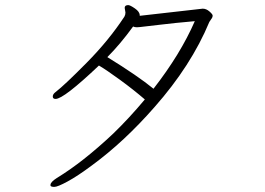

<svg xmlns="http://www.w3.org/2000/svg" viewBox="-20 -700 1040 753"><path d="M469 -669Q469 -680 483 -680Q490 -680 509 -667Q528 -654 528 -640V-638L775 -666Q789 -666 801.5 -655Q814 -644 814 -639Q814 -634 811.5 -629.5Q809 -625 806 -621.5Q803 -618 801 -614Q730 -443 586 -280Q467 -144 340 -51Q285 -10 245.5 11.5Q206 33 193 33Q180 33 178 28V25Q178 14 203 -2Q305 -64 424 -176Q487 -237 548 -310Q504 -348 450.5 -387Q397 -426 368 -443Q230 -312 198 -312Q187 -312 187 -321.5Q187 -331 198 -339Q233 -366 320 -454Q407 -542 468 -635Q472 -642 472 -651ZM502 -596Q451 -526 401 -476Q521 -402 582 -352Q688 -488 744 -617Q664 -610 603 -602.5Q542 -595 530 -594L517 -593Q508 -593 502 -596Z"/></svg>

Font: LXGW WenKai Lite Light
Style: Regular
Weight: 300
Designer: LXGW / Fontworks Inc.
Foundry: LXGW / Fontworks Inc.
Version: Version 1.511; March 25, 2025